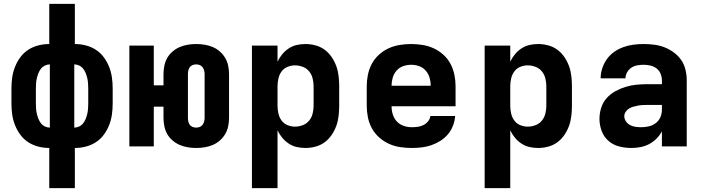

<svg xmlns="http://www.w3.org/2000/svg" viewBox="-20 -755 3640 990"><path d="M234 215V8Q206 8 178 1Q150 -6 126 -21.5Q102 -37 85 -60Q68 -83 57.5 -109.5Q47 -136 43 -164Q39 -192 39 -221V-299Q39 -328 43 -356Q47 -384 57.5 -410.5Q68 -437 85 -460Q102 -483 126 -498.5Q150 -514 178 -521Q206 -528 234 -528V-735H366V-528Q394 -528 422 -521Q450 -514 474 -498.5Q498 -483 515 -460Q532 -437 542.5 -410.5Q553 -384 557 -356Q561 -328 561 -299V-221Q561 -192 557 -164Q553 -136 542.5 -109.5Q532 -83 515 -60Q498 -37 474 -21.5Q450 -6 422 1Q394 8 366 8V215ZM237 -97V-423Q224 -423 211.5 -417Q199 -411 191 -400.5Q183 -390 178 -377.5Q173 -365 170 -352Q167 -339 166 -325.5Q165 -312 165 -299V-221Q165 -208 166 -194.5Q167 -181 170 -168Q173 -155 178 -142.5Q183 -130 191 -119.5Q199 -109 211.5 -103Q224 -97 237 -97ZM363 -97Q376 -97 388.5 -103Q401 -109 409 -119.5Q417 -130 422 -142.5Q427 -155 430 -168Q433 -181 434 -194.5Q435 -208 435 -221V-299Q435 -312 434 -325.5Q433 -339 430 -352Q427 -365 422 -377.5Q417 -390 409 -400.5Q401 -411 388.5 -417Q376 -423 363 -423Z M992 8Q970 8 948.5 4.5Q927 1 907 -7.5Q887 -16 870 -30.5Q853 -45 842.5 -63.5Q832 -82 827.5 -103.5Q823 -125 823 -147V-205H773V0H647V-520H773V-315H823V-373Q823 -395 827.5 -416.5Q832 -438 842.5 -456.5Q853 -475 870 -489.5Q887 -504 907 -512.5Q927 -521 948.5 -524.5Q970 -528 992 -528Q1013 -528 1035 -524.5Q1057 -521 1077 -512.5Q1097 -504 1113.5 -489.5Q1130 -475 1141 -456.5Q1152 -438 1156.5 -416.5Q1161 -395 1161 -373V-147Q1161 -125 1156.5 -103.5Q1152 -82 1141 -63.5Q1130 -45 1113.5 -30.5Q1097 -16 1077 -7.5Q1057 1 1035 4.5Q1013 8 992 8ZM992 -97Q1001 -97 1010 -100.5Q1019 -104 1024.5 -111.5Q1030 -119 1032.5 -128.5Q1035 -138 1035 -147V-373Q1035 -382 1032.5 -391.5Q1030 -401 1024.5 -408.5Q1019 -416 1010 -419.5Q1001 -423 992 -423Q982 -423 973 -419.5Q964 -416 958.5 -408.5Q953 -401 951 -391.5Q949 -382 949 -373V-147Q949 -138 951 -128.5Q953 -119 958.5 -111.5Q964 -104 973 -100.5Q982 -97 992 -97Z M1279 215V-520H1411V-437Q1421 -458 1435.5 -475.5Q1450 -493 1469 -505.5Q1488 -518 1510 -523Q1532 -528 1555 -528Q1581 -528 1607 -521Q1633 -514 1654 -498.5Q1675 -483 1690 -461Q1705 -439 1714 -414Q1723 -389 1726 -362.5Q1729 -336 1729 -310V-210Q1729 -184 1726 -157.5Q1723 -131 1714 -106Q1705 -81 1690 -59Q1675 -37 1654 -21.5Q1633 -6 1607 1Q1581 8 1555 8Q1532 8 1510 3Q1488 -2 1469 -14.5Q1450 -27 1435.5 -44.5Q1421 -62 1411 -83V215ZM1501 -102Q1521 -102 1541 -109.5Q1561 -117 1574 -133Q1587 -149 1592 -169.5Q1597 -190 1597 -210V-310Q1597 -330 1592 -350.5Q1587 -371 1574 -387Q1561 -403 1541 -410.5Q1521 -418 1501 -418Q1481 -418 1462 -410Q1443 -402 1431.5 -386Q1420 -370 1415.5 -350Q1411 -330 1411 -310V-210Q1411 -190 1415.5 -170Q1420 -150 1431.5 -134Q1443 -118 1462 -110Q1481 -102 1501 -102Z M2103 8Q2073 8 2043 3.5Q2013 -1 1985.5 -13.5Q1958 -26 1935 -46.5Q1912 -67 1897.5 -93.5Q1883 -120 1877 -150Q1871 -180 1871 -210V-310Q1871 -340 1877 -369.5Q1883 -399 1897 -425.5Q1911 -452 1933.5 -472.5Q1956 -493 1983 -505.5Q2010 -518 2040 -523Q2070 -528 2100 -528Q2130 -528 2160 -523Q2190 -518 2217 -505.5Q2244 -493 2266.5 -472.5Q2289 -452 2303 -425.5Q2317 -399 2323 -369.5Q2329 -340 2329 -310V-207H1999Q1999 -185 2005.5 -164.5Q2012 -144 2026.5 -128.5Q2041 -113 2061.5 -106Q2082 -99 2103 -99Q2118 -99 2133.5 -101Q2149 -103 2163 -110Q2177 -117 2187 -129Q2197 -141 2199 -157H2327Q2325 -131 2315.5 -106.5Q2306 -82 2289.5 -62.5Q2273 -43 2251 -29Q2229 -15 2204.5 -6.5Q2180 2 2154.5 5Q2129 8 2103 8ZM1999 -313H2201Q2201 -334 2195 -354.5Q2189 -375 2175 -391Q2161 -407 2141 -414Q2121 -421 2100 -421Q2079 -421 2059 -414Q2039 -407 2025 -391Q2011 -375 2005 -354.5Q1999 -334 1999 -313Z M2479 215V-520H2611V-437Q2621 -458 2635.5 -475.5Q2650 -493 2669 -505.5Q2688 -518 2710 -523Q2732 -528 2755 -528Q2781 -528 2807 -521Q2833 -514 2854 -498.5Q2875 -483 2890 -461Q2905 -439 2914 -414Q2923 -389 2926 -362.5Q2929 -336 2929 -310V-210Q2929 -184 2926 -157.5Q2923 -131 2914 -106Q2905 -81 2890 -59Q2875 -37 2854 -21.5Q2833 -6 2807 1Q2781 8 2755 8Q2732 8 2710 3Q2688 -2 2669 -14.5Q2650 -27 2635.5 -44.5Q2621 -62 2611 -83V215ZM2701 -102Q2721 -102 2741 -109.5Q2761 -117 2774 -133Q2787 -149 2792 -169.5Q2797 -190 2797 -210V-310Q2797 -330 2792 -350.5Q2787 -371 2774 -387Q2761 -403 2741 -410.5Q2721 -418 2701 -418Q2681 -418 2662 -410Q2643 -402 2631.5 -386Q2620 -370 2615.5 -350Q2611 -330 2611 -310V-210Q2611 -190 2615.5 -170Q2620 -150 2631.5 -134Q2643 -118 2662 -110Q2681 -102 2701 -102Z M3235 8Q3203 8 3172 0Q3141 -8 3117 -29Q3093 -50 3082 -80.5Q3071 -111 3071 -142Q3071 -171 3080 -199.5Q3089 -228 3108.5 -249.5Q3128 -271 3153.5 -285Q3179 -299 3207 -307.5Q3235 -316 3264 -318.5Q3293 -321 3322 -321H3393V-341Q3393 -358 3386 -375Q3379 -392 3365 -402.5Q3351 -413 3333.5 -417Q3316 -421 3298 -421Q3282 -421 3265.5 -418Q3249 -415 3235.5 -406Q3222 -397 3213.5 -382Q3205 -367 3205 -351H3077Q3077 -377 3085.5 -403Q3094 -429 3109.5 -450.5Q3125 -472 3147 -487.5Q3169 -503 3194 -512Q3219 -521 3245.5 -524.5Q3272 -528 3298 -528Q3326 -528 3353.5 -524.5Q3381 -521 3406.5 -511Q3432 -501 3454.5 -484.5Q3477 -468 3492.5 -445.5Q3508 -423 3514.5 -395.5Q3521 -368 3521 -341V0H3393V-78Q3382 -57 3365 -40Q3348 -23 3327 -12Q3306 -1 3282.5 3.5Q3259 8 3235 8ZM3286 -99Q3306 -99 3325.5 -103.5Q3345 -108 3361 -120Q3377 -132 3385 -150.5Q3393 -169 3393 -189V-214H3322Q3310 -214 3297 -213.5Q3284 -213 3272 -211Q3260 -209 3247.5 -205.5Q3235 -202 3224.5 -196Q3214 -190 3206.5 -179Q3199 -168 3199 -156Q3199 -141 3208 -128.5Q3217 -116 3230 -109.5Q3243 -103 3257.5 -101Q3272 -99 3286 -99Z"/></svg>

Font: Iosevka SS04 XBd Ex
Style: Regular
Weight: 800
Width: 7
Monospace: yes
Designer: Belleve Invis
Foundry: Belleve Invis
Version: Version 19.0.0; ttfautohint (v1.8.4)